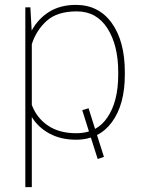

<svg xmlns="http://www.w3.org/2000/svg" viewBox="-20 -558 602 781"><path d="M460.9 -264.6Q460.9 -374.5 416.7 -443.1Q372.6 -511.7 292.5 -511.7Q212.4 -511.7 169.9 -473.1Q127.4 -434.6 109.4 -378.4V-131.3Q128.9 -78.6 174.8 -47.4Q220.7 -16.1 290 -16.1Q318.4 -16.1 341.8 -23.4L314.5 -109.9L340.3 -117.7L366.7 -33.7Q396.5 -49.8 417 -80.6Q460.9 -145 460.9 -254.4ZM487.8 -254.4Q487.8 -132.3 435.1 -61Q409.7 -26.4 374.5 -8.8L402.8 80.1L377.4 88.9L349.6 1.5Q321.8 10.3 289.6 10.3Q227.5 10.3 181.4 -14.6Q135.3 -39.6 109.4 -82V203.1H83V-528.3H103.5L108.9 -433.6Q135.3 -482.4 180.7 -510.3Q226.1 -538.1 288.6 -538.1Q381.8 -538.1 434.8 -464.1Q487.8 -390.1 487.8 -264.6Z"/></svg>

Font: Roboto-Thin
Style: Regular
Weight: 250
Designer: Google
Version: Version 1.100141; 2013; ttfautohint (v0.94.14-c901) -l 8 -r 